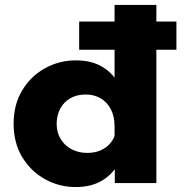

<svg xmlns="http://www.w3.org/2000/svg" viewBox="-20 -740 744 776"><path d="M612 0H444V-109L443 -120V-229Q443 -270 428 -298.5Q413 -327 387 -342.5Q361 -358 326 -358Q290 -358 263.5 -342.5Q237 -327 223 -300Q209 -273 209 -240Q209 -205 225 -178.5Q241 -152 269 -137Q297 -122 333 -122Q363 -122 387 -132.5Q411 -143 427 -162.5Q443 -182 448 -208L486 -192Q486 -135 463 -87.5Q440 -40 395.5 -12Q351 16 286 16Q219 16 161.5 -16Q104 -48 69.5 -105.5Q35 -163 35 -240Q35 -317 69.5 -374.5Q104 -432 161.5 -464Q219 -496 287 -496Q346 -496 388 -473Q430 -450 454 -410Q478 -370 483 -319H443V-720H612ZM693 -539H300V-653H693Z"/></svg>

Font: Wix Madefor Display ExtraBold
Style: Regular
Weight: 800
Designer: Dalton Maag Ltd
Foundry: Dalton Maag Ltd
Version: Version 3.100